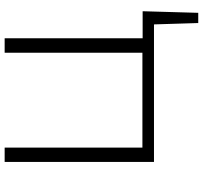

<svg xmlns="http://www.w3.org/2000/svg" viewBox="-44 -654 893 846"><g transform="rotate(-90 403.0 -231.5)"><path d="M769 195H724L718 0H112V-658H175V-51H593V-658H657V-50H776Z"/></g></svg>

Font: Ysabeau SC Semilight
Style: Regular
Weight: 300
Designer: Christian Thalmann (Catharsis Fonts)
Version: Version 0.003